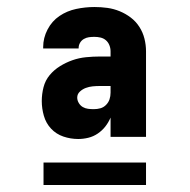

<svg xmlns="http://www.w3.org/2000/svg" viewBox="-20 -713 540 547"><path d="M203 -317Q181 -317 160.5 -324Q140 -331 125.5 -346.5Q111 -362 105 -383Q99 -404 99 -425Q99 -445 104 -464.5Q109 -484 121.5 -499Q134 -514 151 -524.5Q168 -535 186.5 -541.5Q205 -548 225 -550Q245 -552 265 -552H295V-567Q295 -576 291.5 -584.5Q288 -593 281.5 -598.5Q275 -604 266.5 -606Q258 -608 249 -608Q241 -608 233.5 -607Q226 -606 219 -602Q212 -598 208 -591Q204 -584 204 -576V-575H103V-579Q103 -605 115.5 -629Q128 -653 149.5 -667.5Q171 -682 197 -687.5Q223 -693 249 -693Q268 -693 286 -690.5Q304 -688 321 -681Q338 -674 352.5 -663Q367 -652 377 -636.5Q387 -621 391.5 -603Q396 -585 396 -567V-323H295V-378Q289 -364 280 -352.5Q271 -341 258.5 -332.5Q246 -324 231.5 -320.5Q217 -317 203 -317ZM247 -402Q257 -402 266 -404.5Q275 -407 282 -414Q289 -421 292 -430Q295 -439 295 -449V-468H265Q254 -468 244 -467Q234 -466 224.5 -462.5Q215 -459 207.5 -452Q200 -445 200 -435Q200 -427 204.5 -419.5Q209 -412 216 -408Q223 -404 231 -403Q239 -402 247 -402ZM104 -186V-250H396V-186Z"/></svg>

Font: Iosevka Heavy
Style: Regular
Weight: 900
Monospace: yes
Designer: Belleve Invis
Foundry: Belleve Invis
Version: Version 32.5.0; ttfautohint (v1.8.4)